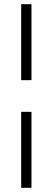

<svg xmlns="http://www.w3.org/2000/svg" viewBox="-20 -694 251 915"><path d="M130 -674H81V-312H130ZM130 -161H81V201H130Z"/></svg>

Font: Libertinus Serif Display
Style: Regular
Weight: 400
Designer: Philipp H. Poll
Foundry: Khaled Hosny
Version: Version 6.1